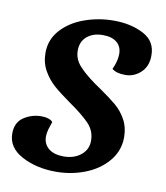

<svg xmlns="http://www.w3.org/2000/svg" viewBox="-68 -587 576 667"><g transform="rotate(10 220.5 -254.0)"><path d="M1 -83Q1 -122 29 -140.5Q57 -159 91 -159Q119 -159 131 -146Q126 -132 122 -118.5Q118 -105 118 -91Q119 -65 138 -50Q157 -35 190 -35Q227 -35 251 -54.5Q275 -74 275 -105Q275 -140 251 -165Q227 -190 178 -224Q141 -250 119 -269.5Q97 -289 81.5 -316.5Q66 -344 66 -379Q66 -426 97.5 -460.5Q129 -495 178.5 -512.5Q228 -530 281 -530Q342 -530 386.5 -506.5Q431 -483 430 -432Q430 -395 406.5 -373Q383 -351 352 -351Q321 -351 305 -364Q319 -394 319 -419Q319 -445 301.5 -459.5Q284 -474 252 -474Q218 -474 196.5 -456Q175 -438 175 -406Q175 -377 195 -354Q215 -331 254 -303L273 -290Q312 -263 334 -244.5Q356 -226 371 -199Q386 -172 386 -137Q386 -90 356 -53.5Q326 -17 277 2.5Q228 22 173 22Q104 22 52.5 -5.5Q1 -33 1 -83Z"/></g></svg>

Font: Sansita SW
Style: Italic
Weight: 400
Italic angle: -11°
Designer: Pablo Cosgaya
Foundry: Omnibus-Type
Version: Version 1.000